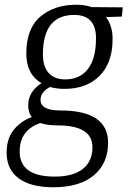

<svg xmlns="http://www.w3.org/2000/svg" viewBox="-20 -530 538 810"><path d="M301 -510Q338 -510 367 -500H368L498 -499L494 -460L427 -458Q455 -422 455 -365Q455 -265 400 -210Q345 -155 252 -155Q220 -155 191 -163Q151 -142 151 -109Q151 -64 234 -64Q436 -64 436 72Q436 159 376 209.5Q316 260 205 260Q110 260 59 222.5Q8 185 8 114Q8 54 38.5 17Q69 -20 114 -36Q99 -55 99 -86Q99 -143 155 -179Q91 -217 91 -304Q91 -410 150.5 -460Q210 -510 301 -510ZM223 -1Q179 -1 150 -11Q63 19 63 109Q63 215 211 215Q288 215 329 183Q370 151 370 91Q370 -1 223 -1ZM385 -369Q385 -467 293 -467Q161 -467 161 -300Q161 -249 185.5 -222Q210 -195 255 -195Q317 -195 351 -239Q385 -283 385 -369Z"/></svg>

Font: ArsenalItalic
Style: Italic
Weight: 400
Italic angle: -9°
Designer: Andrij Shevchenko
Foundry: Stairsfor.com
Version: Version 1.000